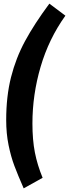

<svg xmlns="http://www.w3.org/2000/svg" viewBox="-20 -878 379 1054"><path d="M339 -792Q248 -665 203 -511.5Q158 -358 158 -200Q158 -110 171.5 -41Q185 28 214 98L110 156Q78 83 59 32.5Q40 -18 27 -81.5Q14 -145 14 -219Q14 -349 40.5 -454Q67 -559 117.5 -652.5Q168 -746 251 -858Z"/></svg>

Font: Fira Sans Extra Condensed
Style: Bold Italic
Weight: 700
Width: 3
Italic angle: -8°
Designer: Carrois Corporate & Edenspiekermann AG
Foundry: Carrois Corporate GbR & Edenspiekermann AG
Version: Version 4.203